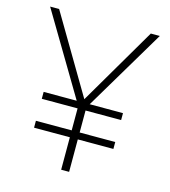

<svg xmlns="http://www.w3.org/2000/svg" viewBox="-107 -800 784 886"><g transform="rotate(15 285.0 -357.0)"><path d="M286 -342 504 -714H547L316 -326H475V-293H305V-188H475V-155H305V0H267V-155H96V-188H267V-293H96V-326H254L23 -714H66Z"/></g></svg>

Font: Noto Sans Bengali ExtraLight
Style: Regular
Weight: 200
Designer: Jelle Bosma - Monotype Design Team
Foundry: Monotype Imaging Inc.
Version: Version 2.003; ttfautohint (v1.8.4.7-5d5b)